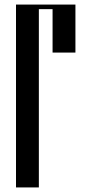

<svg xmlns="http://www.w3.org/2000/svg" viewBox="-20 -820 400 840"><path d="M210 -590V-780H150V0H50V-800H310V-590Z"/></svg>

Font: Oglavie Unicode
Style: Normal
Weight: 400
Version: Version 1.1